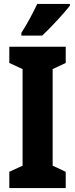

<svg xmlns="http://www.w3.org/2000/svg" viewBox="-20 -950 379 970"><path d="M333 -921V-930H168C147 -886 122 -837 88 -784V-770H193C241 -815 305 -885 333 -921ZM312 0V-82L246 -113V-601L312 -632V-714H27V-632L94 -601V-113L27 -82V0Z"/></svg>

Font: Noto Sans Arabic UI XCn XBd
Style: Regular
Weight: 800
Width: 2
Designer: Monotype Design Team, Nadine Chahine and Nizar Qandah
Foundry: Monotype Imaging Inc.
Version: Version 2.010